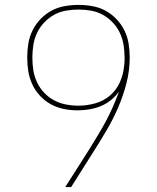

<svg xmlns="http://www.w3.org/2000/svg" viewBox="-20 -763 640 783"><path d="M246 0 344 -154Q361 -182 378.5 -210.5Q396 -239 411.5 -268Q427 -297 440.5 -327.5Q454 -358 465 -389Q451 -370 432 -354.5Q413 -339 390.5 -330Q368 -321 344.5 -317Q321 -313 297 -313Q269 -313 241 -318.5Q213 -324 188 -337.5Q163 -351 143.5 -372Q124 -393 112 -418.5Q100 -444 95.5 -472Q91 -500 91 -528Q91 -557 95.5 -585Q100 -613 112.5 -638.5Q125 -664 145 -685Q165 -706 190 -719.5Q215 -733 243.5 -738Q272 -743 300 -743Q328 -743 356.5 -738Q385 -733 410 -719.5Q435 -706 455 -685Q475 -664 487.5 -638.5Q500 -613 504.5 -585Q509 -557 509 -528Q509 -476 496 -425Q483 -374 462.5 -326Q442 -278 415.5 -233Q389 -188 361 -144L270 0ZM300 -332Q334 -332 368 -341.5Q402 -351 428 -373Q454 -395 468.5 -427Q483 -459 486 -493L487 -500L488 -517V-528Q488 -554 484 -579.5Q480 -605 469 -628.5Q458 -652 440 -671Q422 -690 399.5 -702.5Q377 -715 351.5 -719.5Q326 -724 300 -724Q274 -724 248.5 -719.5Q223 -715 200.5 -702.5Q178 -690 160 -671Q142 -652 131 -628.5Q120 -605 116 -579.5Q112 -554 112 -528Q112 -502 116 -476.5Q120 -451 131 -427.5Q142 -404 160 -385Q178 -366 200.5 -354Q223 -342 248.5 -337Q274 -332 300 -332Z"/></svg>

Font: Iosevka Thin Extended
Style: Regular
Weight: 100
Width: 7
Monospace: yes
Designer: Belleve Invis
Foundry: Belleve Invis
Version: Version 32.5.0; ttfautohint (v1.8.4)